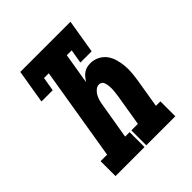

<svg xmlns="http://www.w3.org/2000/svg" viewBox="-200 -868 1001 1001"><g transform="rotate(-45 300.0 -367.5)"><path d="M77 0V-110H125L210 -625H175L162 -548H79L110 -735H480L449 -548H366L379 -625H343L315 -456Q323 -467 331.5 -477.5Q340 -488 351 -495.5Q362 -503 374.5 -506Q387 -509 400 -509Q426 -509 449 -497.5Q472 -486 486.5 -466.5Q501 -447 508 -422.5Q515 -398 517.5 -372.5Q520 -347 517.5 -320Q515 -293 511 -267L485 -110H518V0H304V-110H352L381 -285Q382 -293 383 -301.5Q384 -310 385 -318.5Q386 -327 386 -335Q386 -343 385.5 -351.5Q385 -360 383.5 -367.5Q382 -375 379 -382.5Q376 -390 369.5 -394.5Q363 -399 354 -399Q340 -399 328 -389Q316 -379 309 -366Q302 -353 298 -339.5Q294 -326 292 -312L258 -110H291V0Z"/></g></svg>

Font: Iosevka Slab XBdExObl
Style: Regular
Weight: 800
Width: 7
Italic angle: -9°
Monospace: yes
Designer: Belleve Invis
Foundry: Belleve Invis
Version: Version 11.1.0; ttfautohint (v1.8.3)